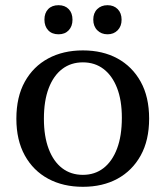

<svg xmlns="http://www.w3.org/2000/svg" viewBox="-20 -708 637 739"><path d="M299.1 11Q223 11 165.5 -20Q108 -51 75.5 -109.7Q43 -168.5 43 -251Q43 -335 75.5 -393.5Q108 -452 165.5 -483Q223 -514 299.1 -514Q375.2 -514 432.1 -483Q489 -452 521.5 -393.5Q554 -335 554 -251.5Q554 -168 521.5 -109.5Q489 -51 432.1 -20Q375.2 11 299.1 11ZM299 -35Q345 -35 378.5 -61Q412 -87 430.5 -135.9Q449 -184.7 449 -255Q449 -322 430.5 -369.5Q412 -417 378.5 -442.5Q345 -468 299 -468Q253 -468 219.5 -442.5Q186 -417 167.5 -368.7Q149 -320.4 149 -251Q149 -183 167.5 -134.5Q186 -86 219.5 -60.5Q253 -35 299 -35ZM393.9 -576Q370 -576 354.5 -591.5Q339 -607 339 -632.5Q339 -658 354.3 -673Q369.6 -688 393.8 -688Q418 -688 433 -672.9Q448 -657.8 448 -632Q448 -607 432.9 -591.5Q417.8 -576 393.9 -576ZM205.3 -576Q180 -576 165.5 -591.5Q151 -607 151 -632.5Q151 -658 165.5 -673Q180 -688 205.3 -688Q230 -688 244.5 -672.9Q259 -657.8 259 -632Q259 -607 244.5 -591.5Q230 -576 205.3 -576Z"/></svg>

Font: Montagu Slab
Style: Bold
Weight: 700
Designer: Florian Karsten
Foundry: Florian Karsten
Version: Version 1.000